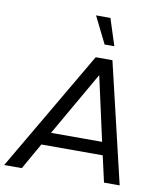

<svg xmlns="http://www.w3.org/2000/svg" viewBox="-109 -972 904 1051"><g transform="rotate(10 342.5 -447.0)"><path d="M-14 0 377 -668H470L628 0H541L508 -146H167L84 0ZM208 -218H492L413 -575ZM413 -745 339 -894H419L467 -745Z"/></g></svg>

Font: Gantari
Style: Italic
Weight: 400
Italic angle: -10°
Designer: Anugrah Pasau
Foundry: Lafontype
Version: Version 1.000; ttfautohint (v1.8.3)